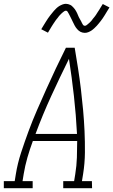

<svg xmlns="http://www.w3.org/2000/svg" viewBox="-53 -985 593 1005"><path d="M-33 0V-37H24L30 -74Q39 -130 57.5 -186.5Q76 -243 96.5 -298.5Q117 -354 141 -409Q165 -464 189.5 -518.5Q214 -573 239.5 -627Q265 -681 292 -735H338Q347 -681 355.5 -627Q364 -573 370.5 -518.5Q377 -464 382 -409Q387 -354 389.5 -298.5Q392 -243 391.5 -186.5Q391 -130 382 -74L376 -37H428L429 0H278V-37H335L341 -74Q348 -117 349.5 -160.5Q351 -204 351 -247H119Q103 -204 90.5 -160.5Q78 -117 71 -74L65 -37H118V0ZM133 -284H350Q345 -384 334 -482Q323 -580 308 -677Q260 -580 215 -482Q170 -384 133 -284ZM391 -813Q385 -813 379 -814.5Q373 -816 368 -818.5Q363 -821 358.5 -825Q354 -829 350.5 -833Q347 -837 343.5 -842Q340 -847 337.5 -852Q335 -857 332.5 -862Q330 -867 327.5 -872Q325 -877 322.5 -882.5Q320 -888 317 -893.5Q314 -899 311.5 -904.5Q309 -910 306.5 -914Q304 -918 301 -923.5Q298 -929 292 -929Q288 -929 284 -926.5Q280 -924 277 -921.5Q274 -919 270 -915.5Q266 -912 261.5 -907Q257 -902 256 -901Q255 -900 253 -897Q251 -894 248.5 -891Q246 -888 243.5 -885Q241 -882 238.5 -878.5Q236 -875 233.5 -871Q231 -867 228 -863Q225 -859 222.5 -854.5Q220 -850 216.5 -845Q213 -840 210.5 -835Q208 -830 204.5 -825Q201 -820 198 -814L163 -832Q170 -844 176 -853.5Q182 -863 187.5 -872Q193 -881 198.5 -889Q204 -897 209.5 -904Q215 -911 220 -917Q225 -923 229.5 -928.5Q234 -934 242 -941.5Q250 -949 257.5 -953.5Q265 -958 274 -961.5Q283 -965 292 -965Q298 -965 303.5 -963.5Q309 -962 314.5 -959.5Q320 -957 324 -953Q328 -949 332 -945Q336 -941 339 -936.5Q342 -932 345 -927Q348 -922 350.5 -916.5Q353 -911 355 -906Q357 -901 359.5 -895.5Q362 -890 365.5 -884.5Q369 -879 371.5 -874Q374 -869 376 -864.5Q378 -860 381.5 -855Q385 -850 391 -850Q395 -850 399 -852.5Q403 -855 405.5 -857.5Q408 -860 412.5 -863.5Q417 -867 421 -871.5Q425 -876 426.5 -877.5Q428 -879 429.5 -881.5Q431 -884 433.5 -887Q436 -890 439 -893.5Q442 -897 444.5 -900.5Q447 -904 449.5 -907.5Q452 -911 454.5 -915.5Q457 -920 460 -924Q463 -928 466 -933Q469 -938 472 -943Q475 -948 478.5 -953.5Q482 -959 485 -964L520 -946Q513 -935 507 -925Q501 -915 495.5 -906Q490 -897 484.5 -889Q479 -881 473.5 -874Q468 -867 463 -861Q458 -855 453.5 -850Q449 -845 441 -837.5Q433 -830 425.5 -825Q418 -820 409 -816.5Q400 -813 391 -813Z"/></svg>

Font: Iosevka Curly Slab Extralight
Style: Italic
Weight: 200
Italic angle: -9°
Monospace: yes
Designer: Belleve Invis
Foundry: Belleve Invis
Version: Version 22.1.2; ttfautohint (v1.8.4)